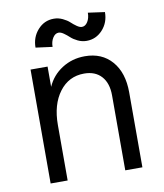

<svg xmlns="http://www.w3.org/2000/svg" viewBox="-80 -764 707 830"><g transform="rotate(-10 274.0 -349.5)"><path d="M402.8 -329.1Q402.8 -382.8 375.7 -412.8Q348.6 -442.9 299.8 -442.9Q232.4 -442.9 191.2 -388.2Q149.9 -333.5 149.9 -243.2V0H75.2V-500H149.9V-411.1Q170.9 -459 215.3 -487.5Q259.8 -516.1 315.9 -516.1Q390.6 -516.1 434.3 -465.8Q478 -415.5 478 -329.1V0H402.8ZM335.9 -580.1Q315.9 -580.1 297.6 -588.9Q279.3 -597.7 268.1 -608.2Q256.8 -618.7 244.4 -627.4Q231.9 -636.2 222.2 -636.2Q207 -636.2 196.5 -619.6Q186 -603 186 -580.1L112.8 -589.8Q112.8 -635.3 141.4 -667.2Q169.9 -699.2 211.9 -699.2Q231.9 -699.2 250.5 -690.4Q269 -681.6 280.3 -671.1Q291.5 -660.6 304 -651.9Q316.4 -643.1 326.2 -643.1Q341.3 -643.1 351.6 -659.4Q361.8 -675.8 361.8 -699.2L435.1 -689Q435.1 -643.1 406.2 -611.6Q377.4 -580.1 335.9 -580.1Z"/></g></svg>

Font: Uncut Sans
Style: Regular
Weight: 400
Designer: Kasper Nordkvist
Foundry: UNCUT.wtf
Version: Version 1.304;Glyphs 3.2 (3246)